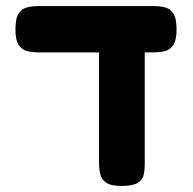

<svg xmlns="http://www.w3.org/2000/svg" viewBox="-20 -605 637 634"><path d="M108 -432Q89 -432 71 -436Q53 -440 42 -456Q31 -472 31 -508Q31 -545 42 -561Q53 -577 71 -581Q89 -585 107 -585H487Q506 -585 523.5 -581Q541 -577 552 -561Q563 -545 563 -508Q563 -472 552 -456Q541 -440 523.5 -436Q506 -432 486 -432ZM382 9Q346 9 330.5 -2Q315 -13 311 -30.5Q307 -48 307 -68V-469L458 -456V-61Q458 -44 454.5 -27.5Q451 -11 434.5 -1Q418 9 382 9Z"/></svg>

Font: Fredoka Light SemiBold
Style: Regular
Weight: 600
Version: Version 2.001